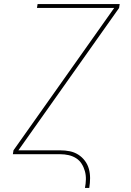

<svg xmlns="http://www.w3.org/2000/svg" viewBox="-20 -755 640 940"><path d="M396 165Q400 144 400.5 123Q401 102 395.5 82.5Q390 63 379.5 46.5Q369 30 352.5 19.5Q336 9 316 4.5Q296 0 275 0H43L46 -19L539 -716H161L164 -735H566L563 -716L70 -19H275Q299 -19 321.5 -14.5Q344 -10 363 2Q382 14 395.5 32Q409 50 415 71.5Q421 93 421 117Q421 141 417 165Z"/></svg>

Font: Iosevka Aile Thin
Style: Italic
Weight: 100
Italic angle: -9°
Designer: Belleve Invis
Foundry: Belleve Invis
Version: Version 31.1.0; ttfautohint (v1.8.4)